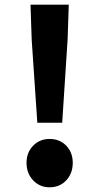

<svg xmlns="http://www.w3.org/2000/svg" viewBox="-20 -784 424 818"><path d="M139 -261 115 -615 110 -764H273L268 -615L245 -261ZM191 14Q149 14 121 -16Q93 -46 93 -90Q93 -134 121 -163Q149 -192 191 -192Q235 -192 262.5 -163Q290 -134 290 -90Q290 -46 262.5 -16Q235 14 191 14Z"/></svg>

Font: Noto Sans HK Thin ExtraBold
Style: Regular
Weight: 800
Version: Version 2.004-H2;hotconv 1.0.118;makeotfexe 2.5.65603